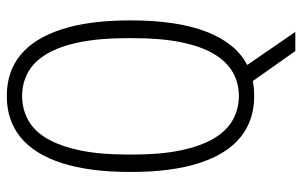

<svg xmlns="http://www.w3.org/2000/svg" viewBox="-178 -560 868 551"><g transform="rotate(-90 255.5 -284.0)"><path d="M385 130 299 8Q289 10 278 11Q267 12 256 12Q186 12 137.5 -27.5Q89 -67 63.5 -146Q38 -225 38 -343Q38 -461 63.5 -540Q89 -619 137.5 -658.5Q186 -698 256 -698Q326 -698 374 -658.5Q422 -619 447.5 -540Q473 -461 473 -343Q473 -208 440 -124Q407 -40 345 -8L440 130ZM256 -32Q294 -32 325 -50Q356 -68 377.5 -105Q399 -142 410.5 -199Q422 -256 422 -335V-352Q422 -431 410.5 -488Q399 -545 377.5 -582Q356 -619 325 -636.5Q294 -654 256 -654Q218 -654 186.5 -636.5Q155 -619 133.5 -582Q112 -545 100 -488Q88 -431 88 -352V-335Q88 -256 100 -199Q112 -142 133.5 -105Q155 -68 186.5 -50Q218 -32 256 -32Z"/></g></svg>

Font: Archivo ExtraCondensed Thin
Style: Regular
Weight: 250
Width: 2
Designer: Hector Gatti
Foundry: Omnibus-Type
Version: Version 2.001